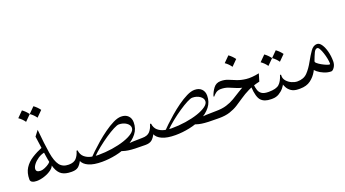

<svg xmlns="http://www.w3.org/2000/svg" viewBox="-46 -924 2399 1336"><g transform="rotate(-20 1153.5 -256.5)"><path d="M313.5 0Q268.6 0 243.4 -16.6Q218.3 -33.2 204.8 -70.3Q191.4 -107.4 182.6 -168Q173.8 -228.5 161.6 -315.9L191.9 -355.5Q202.1 -245.6 212.9 -179.4Q223.6 -113.3 246.3 -83.5Q269 -53.7 313.5 -53.7Q318.8 -53.7 325 -48.8Q331.1 -43.9 331.1 -26.9Q331.1 -8.8 324.2 -4.4Q317.4 0 313.5 0ZM65.4 -22.9Q45.9 -22.9 32.7 -29.5Q19.5 -36.1 19.5 -50.8Q19.5 -100.1 40.8 -133.3Q62 -166.5 98.6 -189.7Q135.3 -212.9 180.2 -231L184.1 -191.9Q156.7 -187 133.5 -171.4Q110.4 -155.8 96.4 -137.2Q82.5 -118.7 82.5 -103.5Q82.5 -80.6 115.7 -80.6Q128.9 -80.6 147.5 -88.6Q166 -96.7 179.7 -106.9Q193.4 -117.2 192.4 -124L201.7 -99.1Q199.2 -77.6 176.3 -60.3Q153.3 -43 122.6 -33Q91.8 -22.9 65.4 -22.9ZM135.3 -520Q159.7 -502.4 177.7 -477.5L135.3 -435.1Q118.7 -459.5 92.8 -477.5ZM220.2 -520Q244.6 -502.4 262.7 -477.5L220.2 -435.1Q203.6 -459.5 177.7 -477.5Z M528.3 -46.4 538.6 7.3Q476.6 7.3 439.9 -9Q403.3 -25.4 392.1 -54.2L397.9 -59.1Q380.9 -25.4 364 -12.7Q347.2 0 318.4 0H311Q306.2 0 299.1 -5.6Q292 -11.2 292 -28.3Q292 -45.4 299.1 -49.6Q306.2 -53.7 311 -53.7H313.5Q351.1 -53.7 369.4 -73.7Q387.7 -93.8 396.5 -126.5H403.8Q408.2 -93.3 428.5 -75.9Q448.7 -58.6 476.1 -52.5Q503.4 -46.4 528.3 -46.4ZM767.6 -243.7Q800.8 -243.7 819.3 -225.1Q837.9 -206.5 837.9 -176.3Q837.9 -129.4 810.8 -94.7Q783.7 -60.1 739.3 -37.4Q694.8 -14.6 641.8 -3.7Q588.9 7.3 537.6 7.3L527.3 -46.4Q581.1 -46.4 632.1 -54.2Q683.1 -62 723.9 -75.7Q764.6 -89.4 788.8 -107.2Q813 -125 813 -144.5Q813 -166 790 -181.9Q767.1 -197.8 734.4 -197.8Q722.2 -197.8 694.6 -183.6Q667 -169.4 632.3 -146Q597.7 -122.6 563.5 -95.2Q529.3 -67.9 503.4 -41.5L478 -43Q490.2 -56.2 515.1 -80.1Q540 -104 572.5 -132.1Q605 -160.2 640.4 -185.5Q675.8 -210.9 709 -227.3Q742.2 -243.7 767.6 -243.7ZM713.9 -43Q745.6 -50.8 786.6 -52.2Q827.6 -53.7 857.4 -53.7Q861.8 -53.7 866.5 -48.3Q871.1 -43 871.1 -25.9Q871.1 -8.8 866.2 -4.4Q861.3 0 857.4 0Q813 0 784.2 -1.2Q755.4 -2.4 735.4 -5.4Q715.3 -8.3 697.8 -14.2Q680.2 -20 657.2 -28.8Z M1072.3 -46.4 1082.5 7.3Q1020.5 7.3 983.9 -9Q947.3 -25.4 936 -54.2L941.9 -59.1Q924.8 -25.4 908 -12.7Q891.1 0 862.3 0H855Q850.1 0 843 -5.6Q835.9 -11.2 835.9 -28.3Q835.9 -45.4 843 -49.6Q850.1 -53.7 855 -53.7H857.4Q895 -53.7 913.3 -73.7Q931.6 -93.8 940.4 -126.5H947.8Q952.1 -93.3 972.4 -75.9Q992.7 -58.6 1020 -52.5Q1047.4 -46.4 1072.3 -46.4ZM1311.5 -243.7Q1344.7 -243.7 1363.3 -225.1Q1381.8 -206.5 1381.8 -176.3Q1381.8 -129.4 1354.7 -94.7Q1327.6 -60.1 1283.2 -37.4Q1238.8 -14.6 1185.8 -3.7Q1132.8 7.3 1081.5 7.3L1071.3 -46.4Q1125 -46.4 1176 -54.2Q1227.1 -62 1267.8 -75.7Q1308.6 -89.4 1332.8 -107.2Q1356.9 -125 1356.9 -144.5Q1356.9 -166 1334 -181.9Q1311 -197.8 1278.3 -197.8Q1266.1 -197.8 1238.5 -183.6Q1210.9 -169.4 1176.3 -146Q1141.6 -122.6 1107.4 -95.2Q1073.2 -67.9 1047.4 -41.5L1022 -43Q1034.2 -56.2 1059.1 -80.1Q1084 -104 1116.5 -132.1Q1148.9 -160.2 1184.3 -185.5Q1219.7 -210.9 1252.9 -227.3Q1286.1 -243.7 1311.5 -243.7ZM1257.8 -43Q1289.6 -50.8 1330.6 -52.2Q1371.6 -53.7 1401.4 -53.7Q1405.8 -53.7 1410.4 -48.3Q1415 -43 1415 -25.9Q1415 -8.8 1410.2 -4.4Q1405.3 0 1401.4 0Q1356.9 0 1328.1 -1.2Q1299.3 -2.4 1279.3 -5.4Q1259.3 -8.3 1241.7 -14.2Q1224.1 -20 1201.2 -28.8Z M1406.2 0Q1394.5 0 1390.1 -5.6Q1385.7 -11.2 1385.7 -25.9Q1385.7 -53.7 1401.4 -53.7Q1447.8 -53.7 1481 -64Q1514.2 -74.2 1541.7 -90.6Q1569.3 -106.9 1597.7 -125.2Q1626 -143.6 1661.9 -159.9Q1697.8 -176.3 1748 -186.5L1735.4 -145.5Q1686 -135.3 1652.1 -139.9Q1618.2 -144.5 1592.3 -155.5Q1566.4 -166.5 1541.5 -176.5Q1516.6 -186.5 1485.8 -186.5Q1462.4 -186.5 1446.8 -173.8Q1431.2 -161.1 1425.8 -152.8L1420.9 -155.3Q1430.7 -186.5 1450.2 -212.6Q1469.7 -238.8 1503.9 -238.8Q1534.2 -238.8 1558.8 -228.5Q1583.5 -218.3 1611.3 -207Q1639.2 -195.8 1677.2 -191.4Q1715.3 -187 1772.5 -198.7L1755.9 -143.1Q1705.1 -131.8 1668.9 -114Q1632.8 -96.2 1604.2 -76.4Q1575.7 -56.6 1548.1 -39.3Q1520.5 -22 1486.8 -11Q1453.1 0 1406.2 0ZM1792 0Q1743.2 0 1719 -25.6Q1694.8 -51.3 1690.4 -127.9L1712.4 -133.8Q1714.8 -112.3 1720.9 -94Q1727.1 -75.7 1743.4 -64.7Q1759.8 -53.7 1792 -53.7Q1805.2 -53.7 1814.9 -48.8Q1824.7 -43.9 1824.7 -26.9Q1824.7 -9.8 1814.9 -4.9Q1805.2 0 1792 0ZM1616.2 -388.7Q1640.6 -371.1 1658.7 -346.2L1616.2 -303.7Q1599.6 -328.1 1573.7 -346.2Z M1792 0Q1780.3 0 1777.6 -5.6Q1774.9 -11.2 1774.9 -25.9Q1774.9 -40.5 1777.6 -47.1Q1780.3 -53.7 1792 -53.7H1794.4Q1849.6 -53.7 1871.8 -74Q1894 -94.2 1907.2 -138.2L1914.6 -136.7Q1914.1 -133.8 1914.1 -127.9Q1914.1 -106.4 1929 -89.6Q1943.8 -72.8 1965.6 -63.2Q1987.3 -53.7 2006.8 -53.7H2009.3Q2031.7 -53.7 2031.7 -25.9Q2031.7 -11.2 2026.9 -5.6Q2022 0 2009.3 0H1997.1Q1962.4 0 1942.1 -13.9Q1921.9 -27.8 1912.4 -46.6Q1902.8 -65.4 1899.9 -79.6L1907.2 -76.2Q1902.3 -62 1887.5 -43.9Q1872.6 -25.9 1850.8 -12.9Q1829.1 0 1801.8 0ZM1853 -309.1Q1877.4 -291.5 1895.5 -266.6L1853 -224.1Q1836.4 -248.5 1810.5 -266.6ZM1938 -309.1Q1962.4 -291.5 1980.5 -266.6L1938 -224.1Q1921.4 -248.5 1895.5 -266.6Z M2006.8 0Q1997.6 0 1991.9 -4.9Q1986.3 -9.8 1986.3 -26.9Q1986.3 -43.9 1991.9 -48.8Q1997.6 -53.7 2006.8 -53.7Q2053.2 -53.7 2080.6 -82Q2107.9 -110.4 2131.8 -154.3Q2153.3 -193.4 2173.8 -222.7Q2194.3 -252 2221.7 -252Q2239.7 -252 2254.6 -230.2Q2269.5 -208.5 2278.6 -174.1Q2287.6 -139.6 2287.6 -101.1Q2287.6 -75.7 2274.9 -57.1Q2262.2 -38.6 2251 -38.6Q2225.1 -38.6 2199 -49.6Q2172.9 -60.5 2155 -75Q2137.2 -89.4 2135.3 -99.1L2165.5 -145Q2162.6 -138.7 2173.6 -129.2Q2184.6 -119.6 2201.4 -110.1Q2218.3 -100.6 2233.9 -94.2Q2249.5 -87.9 2255.9 -87.9Q2261.2 -87.9 2261.2 -92.8Q2261.2 -107.4 2257.1 -129.4Q2252.9 -151.4 2245.8 -173.1Q2238.8 -194.8 2230.5 -209.7Q2222.2 -224.6 2213.9 -224.6Q2199.2 -224.6 2188.5 -201.9Q2177.7 -179.2 2165.5 -145.8Q2153.3 -112.3 2134.5 -78.9Q2115.7 -45.4 2085.2 -22.7Q2054.7 0 2006.8 0Z"/></g></svg>

Font: Lateef ExtraLight
Style: Regular
Weight: 200
Designer: SIL International
Foundry: SIL International
Version: Version 4.200